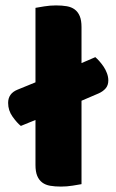

<svg xmlns="http://www.w3.org/2000/svg" viewBox="-20 -681 430 709"><path d="M281 -1Q270 1 248.5 4.5Q227 8 205 8Q183 8 165.5 5Q148 2 136 -7Q124 -16 117.5 -31.5Q111 -47 111 -72V-238L57 -216Q43 -227 26.5 -250Q10 -273 10 -301Q10 -336 45 -350L111 -377V-652Q122 -654 143.5 -657.5Q165 -661 187 -661Q209 -661 226.5 -658Q244 -655 256 -646Q268 -637 274.5 -621.5Q281 -606 281 -581V-448L332 -470Q339 -464 347 -455Q355 -446 362.5 -435Q370 -424 375 -410.5Q380 -397 380 -384Q380 -366 370 -354.5Q360 -343 344 -336L281 -309Z"/></svg>

Font: Baloo Bhaina
Style: Regular
Weight: 400
Designer: Manish Minz, Shuchita Grover and Ek Type
Foundry: Ek Type
Version: Version 1.443;PS 1.000;hotconv 16.6.51;makeotf.lib2.5.65220;